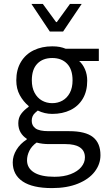

<svg xmlns="http://www.w3.org/2000/svg" viewBox="-20 -734 543 978"><path d="M116.2 -27.3Q96.7 -39.6 85 -59.3Q73.2 -79.1 73.2 -106.4Q73.2 -134.3 87.9 -154.1Q102.5 -173.8 126 -189.9V-193.8Q98.6 -216.8 80.8 -249.3Q63 -281.7 63 -324.7Q63 -379.4 86.7 -418.7Q110.4 -458 151.9 -478Q193.4 -498 246.1 -498Q268.1 -498 284.2 -494.9Q300.3 -491.7 314.5 -485.8H483.4V-423.3H383.3Q401.9 -406.7 413.1 -380.6Q424.3 -354.5 424.3 -322.8Q424.3 -269 401.6 -231Q378.9 -192.9 338.6 -173.3Q298.3 -153.8 246.1 -153.8Q207.5 -153.8 172.4 -170.9Q170.4 -169.4 160.4 -160.6Q150.4 -151.9 146 -141.6Q141.6 -131.3 141.6 -118.7Q141.6 -93.8 161.1 -79.8Q180.7 -65.9 227.5 -65.9H332Q415.5 -65.9 453.6 -35.6Q491.7 -5.4 491.7 56.6Q491.7 102.1 462.4 140.4Q433.1 178.7 377.2 201.4Q321.3 224.1 245.1 224.1Q146 224.1 95.5 190.2Q44.9 156.2 44.9 92.8Q44.9 60.1 64 28.8Q83 -2.4 116.2 -23.4ZM246.1 -438.5Q197.8 -438.5 169.9 -409.4Q142.1 -380.4 142.1 -324.7Q142.1 -288.1 156 -261.7Q169.9 -235.4 193.6 -221.9Q217.3 -208.5 246.1 -208.5Q274.9 -208.5 298.3 -221.7Q321.8 -234.9 335.7 -261Q349.6 -287.1 349.6 -324.7Q349.6 -380.4 321.8 -409.4Q293.9 -438.5 246.1 -438.5ZM412.6 67.9Q412.6 34.2 387.5 17.1Q362.3 0 314 0H229.5Q195.3 0 166.5 -7.8Q141.6 9.8 129.6 33.9Q117.7 58.1 117.7 82.5Q117.7 122.1 153.3 144.3Q189 166.5 257.8 166.5Q305.2 166.5 340.3 152.8Q375.5 139.2 394 116.7Q412.6 94.2 412.6 67.9ZM198.2 -713.9 265.6 -621.6H269.5L336.4 -713.9H396L301.3 -573.2H233.9L140.1 -713.9Z"/></svg>

Font: Varta
Style: Regular
Weight: 400
Designer: Joana Correia, Viktoriya Grabowska, Eben Sorkin
Foundry: Sorkin Type
Version: Version 1.003; ttfautohint (v1.3) -l 8 -r 24 -G 200 -x 12 -H